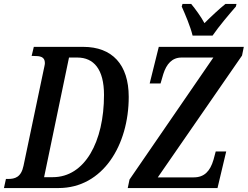

<svg xmlns="http://www.w3.org/2000/svg" viewBox="-38 -951 1253 971"><path d="M936 -771H1037C1070 -819 1122 -880 1155 -918L1158 -931H1102C1073 -908 1028 -866 996 -834C979 -866 949 -907 929 -931H885L881 -918C898 -880 925 -817 936 -771ZM-18 0H258C483 0 613 -218 613 -461C613 -625 529 -714 383 -714H133L122 -668H132C164 -668 189 -665 189 -632C189 -623 185 -610 182 -594L81 -113C69 -54 37 -46 3 -46H-8ZM608 0H1062L1106 -185H1053L1042 -144C1025 -85 995 -54 942 -54H760L1186 -670L1195 -714H765L719 -529H774L788 -577C804 -627 832 -660 880 -660H1041L617 -43ZM185 -55 311 -660H353C436 -660 488 -601 488 -471C488 -234 391 -55 229 -55Z"/></svg>

Font: Noto Serif Condensed Semi
Style: Italic
Weight: 600
Width: 3
Italic angle: -12°
Designer: Monotype Design Team
Foundry: Monotype Imaging Inc.
Version: Version 1.901